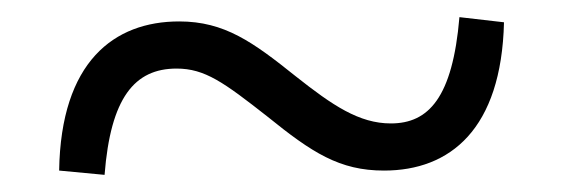

<svg xmlns="http://www.w3.org/2000/svg" viewBox="-20 -503 655 224"><path d="M325 -414C275 -454 242 -478 189 -478C113 -478 51 -431 49 -304L102 -299C109 -389 137 -423 186 -423C219 -423 241 -407 292 -367C344 -325 376 -304 428 -304C505 -304 565 -352 568 -477L516 -483C508 -389 480 -359 436 -359C399 -359 368 -380 325 -414Z"/></svg>

Font: Source Han Serif KR Heavy
Style: Regular
Weight: 900
Designer: Ryoko NISHIZUKA 西塚涼子 (kana & ideographs); Frank Grießhammer (Latin, Greek & Cyrillic); Wenlong ZHANG 张文龙 (bopomofo); San
Foundry: Adobe
Version: Version 2.001;hotconv 1.1.0;makeotfexe 2.6.0